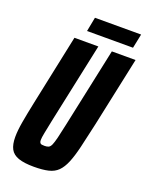

<svg xmlns="http://www.w3.org/2000/svg" viewBox="-153 -901 770 989"><g transform="rotate(20 231.5 -406.5)"><path d="M158 8Q105 8 73.5 -3Q42 -14 29 -38.5Q16 -63 16 -104Q16 -139 24.5 -188Q33 -237 47 -303L128 -688H259L166 -251Q156 -202 150.5 -174.5Q145 -147 145 -134Q145 -124 148.5 -119Q152 -114 158 -113Q164 -112 174 -112Q187 -112 195.5 -116Q204 -120 210 -133.5Q216 -147 223 -175Q230 -203 240 -251L333 -688H463L381 -303Q364 -225 351 -171Q338 -117 323.5 -82Q309 -47 289 -27Q269 -7 237.5 0.5Q206 8 158 8ZM177 -743 192 -821H445L429 -743Z"/></g></svg>

Font: Saira ExtraCondensed ExtraBold
Style: Italic
Weight: 800
Width: 2
Italic angle: -12°
Designer: Hector Gatti with collaboration of the Omnibus-Type team
Foundry: Omnibus-Type
Version: Version 1.101